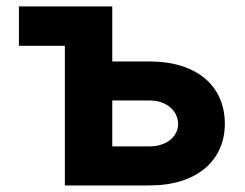

<svg xmlns="http://www.w3.org/2000/svg" viewBox="-20 -565 745 585"><path d="M322.1 -545.5H37.6V-425.4H177.6V0H435.4C579.9 0 664.8 -75.6 665.1 -188.2C664.8 -302.9 579.9 -377.8 435.4 -377.8H322.1ZM322.1 -119V-258.9H435.4C486.2 -258.9 522 -229 522.7 -187.1C522 -147.4 486.2 -119 435.4 -119Z"/></svg>

Font: Margiela Sans
Style: Bold
Weight: 700
Designer: Stefan Endress, Andreas Faust
Version: Version 1.100;FEAKit 1.0